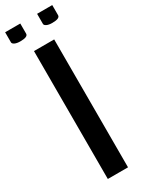

<svg xmlns="http://www.w3.org/2000/svg" viewBox="-247 -992 786 1029"><g transform="rotate(-30 146.0 -478.0)"><path d="M83.5 -791.5H208.5V0H83.5ZM197.8 -956.1H291.5V-893.6Q291.5 -873 244.6 -873Q222.7 -873 210.2 -879.2Q197.8 -885.3 197.8 -893.6ZM0 -956.1H93.8V-893.6Q93.8 -873 46.9 -873Q24.9 -873 12.5 -879.2Q0 -885.3 0 -893.6Z"/></g></svg>

Font: Resagnicto
Style: Bold
Weight: 700
Version: Version 0.9991